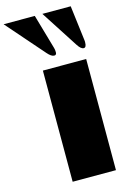

<svg xmlns="http://www.w3.org/2000/svg" viewBox="-280 -1227 868 1301"><g transform="rotate(-15 153.5 -576.0)"><path d="M161.1 -857.9Q141.1 -857.9 114.3 -888.7L-115.7 -1151.9H103L173.3 -907.7Q177.2 -894.5 177.2 -876.2Q177.2 -857.9 161.1 -857.9ZM386.2 -890.6Q386.2 -855 367.2 -855Q348.1 -855 326.2 -888.7L156.2 -1151.9H355L385.3 -907.7Q386.2 -903.3 386.2 -898.9ZM363.8 0H60.1V-779.8H363.8Z"/></g></svg>

Font: Fz Rammetto One
Style: Regular
Weight: 400
Designer: Vernon Adams
Foundry: Vernon Adams
Version: Vit hóa bi c Thuy @ FontZin.Com